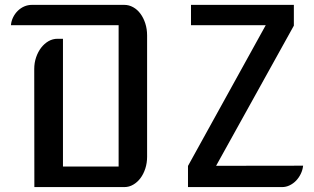

<svg xmlns="http://www.w3.org/2000/svg" viewBox="-20 -760 1275 780"><path d="M119.1 -479.5Q119.1 -504.9 126.7 -527.1Q134.3 -549.3 147.2 -566.2Q160.2 -583 177.2 -592.8Q194.3 -602.5 213.9 -602.5H235.8V-83.5H461.9V-657.7H24.4Q25.9 -674.8 33.4 -689.9Q41 -705.1 52.5 -716.3Q64 -727.5 78.6 -733.9Q93.3 -740.2 109.9 -740.2H484.9Q503.9 -740.2 521 -730.7Q538.1 -721.2 550.5 -704.3Q563 -687.5 570.3 -664.8Q577.6 -642.1 577.6 -616.2V-123Q577.6 -97.7 570.3 -75.2Q563 -52.7 550.5 -36.1Q538.1 -19.5 521.2 -9.8Q504.4 0 485.4 0H119.6ZM743.7 -85.9 1059.6 -657.7H755.9V-740.2H1173.8V-655.8L857.9 -86.4L1211.4 -86.9Q1209.5 -69.3 1201.9 -53.7Q1194.3 -38.1 1182.9 -26.1Q1171.4 -14.2 1156.7 -7.1Q1142.1 0 1126 0H743.7Z"/></svg>

Font: Atomic Age
Style: Regular
Weight: 400
Designer: James Grieshaber
Foundry: James Grieshaber
Version: Version 1.008; ttfautohint (v1.4.1) -l 6 -r 46 -G 0 -x 0 -H 